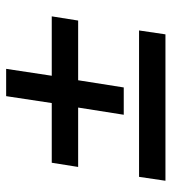

<svg xmlns="http://www.w3.org/2000/svg" viewBox="14 -586 571 640"><g transform="rotate(-90 300.0 -265.5)"><path d="M238 -139 262 -291H64L78 -379H277L300 -531H391L368 -379H566L552 -291H353L329 -139ZM18 0 31 -88H519L506 0Z"/></g></svg>

Font: Nunito Sans 12pt ExtraLight 12pt
Style: Bold Italic
Weight: 700
Italic angle: -9°
Version: Version 3.101;gftools[0.9.27]